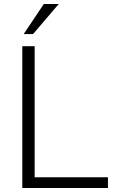

<svg xmlns="http://www.w3.org/2000/svg" viewBox="-20 -944 578 964"><path d="M92 -712H154V-54H522V0H92ZM99 -773 200 -924H275L146 -773Z"/></svg>

Font: Muli Light
Style: Regular
Weight: 300
Designer: Vernon Adams
Foundry: Vernon Adams
Version: Version 2.100